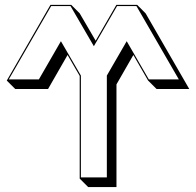

<svg xmlns="http://www.w3.org/2000/svg" viewBox="-20 -734 805 788"><path d="M187 -713.9H272.5L307.1 -679.2L372.6 -566.9L457.5 -713.9H543L577.6 -679.2L756.8 -368.7H622.6L587.9 -403.3L527.3 -508.3L458 -387.7V33.7H341.8L307.1 -1V-422.4L257.3 -508.3L177.2 -368.7H42.5L7.8 -403.3ZM189.9 -709 16.1 -408.2H139.6L230 -564.9L312 -423.8V-5.9H418.5V-423.8L500 -564.9L590.8 -408.2H713.9L540 -709H460.4L365.2 -544.4L269.5 -709Z"/></svg>

Font: KultiginGolge
Style: Regular
Weight: 400
Designer: facebook.com/biligbitig
Foundry: facebook.com/biligbitig
Version: Version 1.0